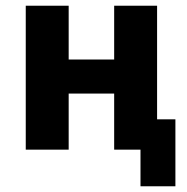

<svg xmlns="http://www.w3.org/2000/svg" viewBox="-20 -523 654 671"><path d="M471 128V0H379V-196H220V0H70V-503H220V-315H379V-503H529V-106H593V128Z"/></svg>

Font: Nunito Sans 7pt Condensed ExtraBold
Style: Regular
Weight: 800
Width: 3
Designer: Vernon Adams
Foundry: Vernon Adams
Version: Version 3.101;gftools[0.9.27]